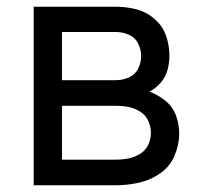

<svg xmlns="http://www.w3.org/2000/svg" viewBox="-20 -550 616 570"><path d="M80 0H324Q358 0 392 -7.5Q426 -15 455 -35Q484 -55 498 -87.5Q512 -120 512 -154Q512 -181 502.5 -207Q493 -233 471.5 -250.5Q450 -268 424 -278Q443 -288 457.5 -305Q472 -322 477.5 -343Q483 -364 483 -385Q483 -416 472.5 -445Q462 -474 438 -494.5Q414 -515 384.5 -522.5Q355 -530 324 -530H80ZM324 -312H164V-455H324Q344 -455 362.5 -447Q381 -439 390 -421Q399 -403 399 -384Q399 -364 390 -346Q381 -328 362.5 -320Q344 -312 324 -312ZM164 -76V-236H324Q343 -236 361 -232.5Q379 -229 395.5 -219Q412 -209 420 -191.5Q428 -174 428 -155Q428 -137 420 -120Q412 -103 395.5 -93Q379 -83 361 -79.5Q343 -76 324 -76Z"/></svg>

Font: Iosevka SS01 Extended
Style: Regular
Weight: 400
Width: 7
Monospace: yes
Designer: Belleve Invis
Foundry: Belleve Invis
Version: Version 3.4.7; ttfautohint (v1.8.3)